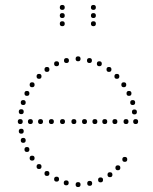

<svg xmlns="http://www.w3.org/2000/svg" viewBox="-20 -752 621 777"><path d="M232 -646Q222 -646 222 -656Q222 -666 232 -666Q242 -666 242 -656Q242 -646 232 -646ZM232 -679Q222 -679 222 -689Q222 -699 232 -699Q242 -699 242 -689Q242 -679 232 -679ZM232 -712Q222 -712 222 -722Q222 -732 232 -732Q242 -732 242 -722Q242 -712 232 -712ZM358 -646Q348 -646 348 -656Q348 -666 358 -666Q368 -666 368 -656Q368 -646 358 -646ZM358 -679Q348 -679 348 -689Q348 -699 358 -699Q368 -699 368 -689Q368 -679 358 -679ZM358 -712Q348 -712 348 -722Q348 -732 358 -732Q368 -732 368 -722Q368 -712 358 -712ZM296 -504Q286 -504 286 -514Q286 -524 296 -524Q306 -524 306 -514Q306 -504 296 -504ZM342 -497Q332 -497 332 -507Q332 -517 342 -517Q352 -517 352 -507Q352 -497 342 -497ZM382 -484Q372 -484 372 -494Q372 -504 382 -504Q392 -504 392 -494Q392 -484 382 -484ZM421 -461Q411 -461 411 -471Q411 -481 421 -481Q431 -481 431 -471Q431 -461 421 -461ZM453 -433Q443 -433 443 -443Q443 -453 453 -453Q463 -453 463 -443Q463 -433 453 -433ZM502 -364Q492 -364 492 -374Q492 -384 502 -384Q512 -384 512 -374Q512 -364 502 -364ZM517 -327Q507 -327 507 -337Q507 -347 517 -347Q527 -347 527 -337Q527 -327 517 -327ZM529 -250Q519 -250 519 -260Q519 -270 529 -270Q539 -270 539 -260Q539 -250 529 -250ZM481 -399Q471 -399 471 -409Q471 -419 481 -419Q491 -419 491 -409Q491 -399 481 -399ZM524 -289Q514 -289 514 -299Q514 -309 524 -309Q534 -309 534 -299Q534 -289 524 -289ZM249 -497Q239 -497 239 -507Q239 -517 249 -517Q259 -517 259 -507Q259 -497 249 -497ZM209 -484Q199 -484 199 -494Q199 -504 209 -504Q219 -504 219 -494Q219 -484 209 -484ZM170 -461Q160 -461 160 -471Q160 -481 170 -481Q180 -481 180 -471Q180 -461 170 -461ZM138 -433Q128 -433 128 -443Q128 -453 138 -453Q148 -453 148 -443Q148 -433 138 -433ZM89 -364Q79 -364 79 -374Q79 -384 89 -384Q99 -384 99 -374Q99 -364 89 -364ZM74 -327Q64 -327 64 -337Q64 -347 74 -347Q84 -347 84 -337Q84 -327 74 -327ZM62 -250Q52 -250 52 -260Q52 -270 62 -270Q72 -270 72 -260Q72 -250 62 -250ZM110 -399Q100 -399 100 -409Q100 -419 110 -419Q120 -419 120 -409Q120 -399 110 -399ZM66 -290Q56 -290 56 -300Q56 -310 66 -310Q76 -310 76 -300Q76 -290 66 -290ZM296 -15Q306 -15 306 -5Q306 5 296 5Q286 5 286 -5Q286 -15 296 -15ZM343 -20Q353 -20 353 -10Q353 0 343 0Q333 0 333 -10Q333 -20 343 -20ZM387 -34Q397 -34 397 -24Q397 -14 387 -14Q377 -14 377 -24Q377 -34 387 -34ZM425 -55Q435 -55 435 -45Q435 -35 425 -35Q415 -35 415 -45Q415 -55 425 -55ZM457 -83Q467 -83 467 -73Q467 -63 457 -63Q447 -63 447 -73Q447 -83 457 -83ZM485 -117Q495 -117 495 -107Q495 -97 485 -97Q475 -97 475 -107Q475 -117 485 -117ZM248 -22Q258 -22 258 -12Q258 -2 248 -2Q238 -2 238 -12Q238 -22 248 -22ZM209 -37Q219 -37 219 -27Q219 -17 209 -17Q199 -17 199 -27Q199 -37 209 -37ZM170 -60Q180 -60 180 -50Q180 -40 170 -40Q160 -40 160 -50Q160 -60 170 -60ZM138 -88Q148 -88 148 -78Q148 -68 138 -68Q128 -68 128 -78Q128 -88 138 -88ZM89 -157Q99 -157 99 -147Q99 -137 89 -137Q79 -137 79 -147Q79 -157 89 -157ZM74 -194Q84 -194 84 -184Q84 -174 74 -174Q64 -174 64 -184Q64 -194 74 -194ZM110 -122Q120 -122 120 -112Q120 -102 110 -102Q100 -102 100 -112Q100 -122 110 -122ZM66 -231Q76 -231 76 -221Q76 -211 66 -211Q56 -211 56 -221Q56 -231 66 -231ZM490 -250Q480 -250 480 -260Q480 -270 490 -270Q500 -270 500 -260Q500 -250 490 -250ZM445 -250Q435 -250 435 -260Q435 -270 445 -270Q455 -270 455 -260Q455 -250 445 -250ZM404 -250Q394 -250 394 -260Q394 -270 404 -270Q414 -270 414 -260Q414 -250 404 -250ZM364 -250Q354 -250 354 -260Q354 -270 364 -270Q374 -270 374 -260Q374 -250 364 -250ZM322 -250Q312 -250 312 -260Q312 -270 322 -270Q332 -270 332 -260Q332 -250 322 -250ZM279 -250Q269 -250 269 -260Q269 -270 279 -270Q289 -270 289 -260Q289 -250 279 -250ZM233 -250Q223 -250 223 -260Q223 -270 233 -270Q243 -270 243 -260Q243 -250 233 -250ZM188 -250Q178 -250 178 -260Q178 -270 188 -270Q198 -270 198 -260Q198 -250 188 -250ZM144 -250Q134 -250 134 -260Q134 -270 144 -270Q154 -270 154 -260Q154 -250 144 -250ZM103 -250Q93 -250 93 -260Q93 -270 103 -270Q113 -270 113 -260Q113 -250 103 -250Z"/></svg>

Font: Raleway Dots 
Style: Regular
Weight: 400
Version: Version 1.000